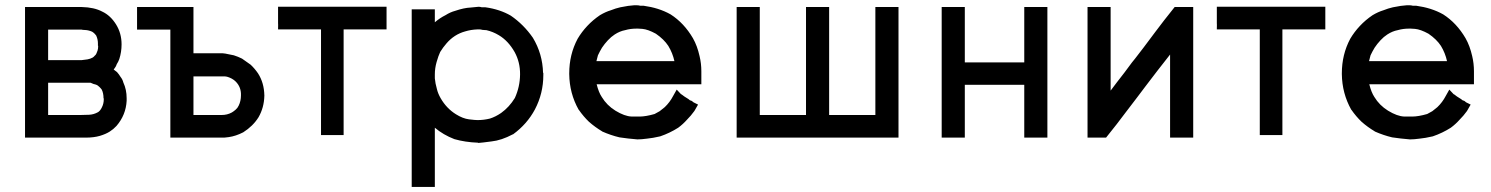

<svg xmlns="http://www.w3.org/2000/svg" viewBox="-20 -528 5732 738"><path d="M466.8 -150.4V-141.6V-140.6Q463.9 -85.9 427.7 -43.9Q416 -31.2 401.4 -22Q386.7 -12.7 364.3 -5.9Q340.8 1 309.6 1H76.2V-501H293.9Q341.8 -500 373 -483.4Q404.3 -468.8 425.8 -434.6Q447.3 -400.4 447.3 -357.4Q447.3 -328.1 438.5 -300.8Q434.6 -290 428.7 -281.2Q425.8 -271.5 417 -260.7Q429.7 -251 429.7 -251Q437.5 -242.2 443.4 -232.4Q451.2 -222.7 454.1 -210.9Q466.8 -183.6 466.8 -150.4ZM165 -296.9H174.8H199.2H223.6H249H273.4H285.2H293.9Q305.7 -297.9 316.4 -299.8Q327.1 -301.8 335.9 -306.6Q339.8 -308.6 344.7 -314.5Q347.7 -316.4 350.1 -321.3Q352.5 -326.2 355 -333.5Q357.4 -340.8 357.4 -351.6L356.4 -352.5V-361.3Q356.4 -377 349.6 -391.6Q346.7 -395.5 343.8 -398.4Q338.9 -403.3 334 -406.2Q320.3 -412.1 308.1 -412.6Q295.9 -413.1 293.9 -414.1H276.4H258.8H234.4H209H177.7H165V-402.3V-376V-347.7V-311.5ZM310.5 -210H290H268.6H240.2H210.9H185.5H165V-196.3V-168V-139.6V-101.6V-85.9H179.7H205.1H232.4H259.8H286.1Q305.7 -85.9 322.8 -86.9Q339.8 -87.9 354.5 -95.7Q359.4 -97.7 364.3 -103.5Q368.2 -108.4 371.1 -114.3Q378.9 -128.9 378.9 -146.5Q378.9 -148.4 378.9 -149.4L377.9 -150.4Q377.9 -169.9 371.1 -183.6Q363.3 -194.3 352.5 -201.2Q345.7 -204.1 339.8 -205.1Q334 -208 328.1 -210H327.1H324.2Q320.3 -210 315.4 -210Z M634.8 -414.1H628.9H603.5H583H563.5H544.9H526.4H506.8V-431.6V-434.6V-438.5V-447.3V-457V-461.9V-467.8V-475.6V-483.4V-501H525.4H528.3H532.2H570.3H607.4H633.8H659.2H682.6H705.1H723.6V-481.4V-477.5V-474.6V-433.6V-393.6V-365.2V-336.9V-327.1V-323.2H730.5H756.8H776.4H796.9H803.7H809.6H817.4H827.1H835H835.9Q840.8 -322.3 843.8 -322.3H844.7Q862.3 -319.3 878.9 -315.4Q894.5 -310.5 910.2 -302.7Q927.7 -291 943.4 -279.3Q959 -264.6 971.7 -246.1Q995.1 -210 996.1 -161.1Q996.1 -160.2 997.1 -160.2H996.1Q995.1 -114.3 973.6 -77.1Q952.1 -43 915 -19.5Q886.7 -4.9 859.4 -1Q854.5 0 850.6 0Q845.7 0 841.8 1H836.9Q833 1 829.1 1H789.1H747.1H721.7H693.4H673.8H653.3H634.8ZM830.1 -234.4H814.5H797.9H775.4H753.9H733.4H723.6V-215.8V-183.6V-150.4V-106.4V-85.9H728.5H749H769.5H807.6H830.1Q842.8 -85.9 852.5 -88.4Q862.3 -90.8 871.1 -95.7Q877.9 -99.6 885.7 -106.4Q893.6 -113.3 897.5 -122.1Q906.2 -139.6 906.2 -162.1Q907.2 -193.4 885.7 -214.8Q879.9 -220.7 871.1 -225.6Q854.5 -234.4 842.8 -234.4Z M1300.8 -415V-8.8H1283.2H1280.3H1278.3H1268.6H1258.8H1252.9H1246.1H1238.3H1231.4H1213.9V-415H1199.2H1165H1139.6H1113.3H1091.8H1068.4H1049.8Q1049.8 -426.8 1048.8 -438.5V-447.3V-457V-461.9V-468.8V-476.6V-484.4V-502H1465.8V-484.4V-481.4V-478.5V-474.6V-472.7Q1465.8 -473.6 1465.8 -466.8V-460V-453.1V-448.2V-440.4V-432.6V-415H1446.3H1442.4H1438.5H1402.3H1364.3H1338.9H1313.5ZM1049.8 -407.2Q1049.8 -407.2 1049.8 -407.2ZM1049.8 -415H1048.8V-432.6Q1049.8 -422.9 1049.8 -415Z M1651.4 -37.1V190.4H1632.8H1630.9H1627H1618.2H1608.4H1601.6H1595.7H1588.9H1581.1H1562.5V-492.2H1581.1H1583H1586.9H1595.7H1605.5H1611.3H1618.2H1626H1632.8H1651.4V-474.6V-470.7V-467.8V-446.3V-442.4Q1670.9 -459 1692.4 -469.7Q1710.9 -481.4 1729.5 -486.3Q1763.7 -498 1789.1 -499Q1814.5 -502 1819.8 -502Q1825.2 -502 1832 -500H1843.8H1845.7Q1901.4 -492.2 1943.4 -467.8Q1993.2 -433.6 2028.3 -382.8Q2065.4 -321.3 2067.4 -248H2068.4V-239.3Q2068.4 -168.9 2036.1 -107.4Q2005.9 -50.8 1952.1 -11.7H1951.2Q1907.2 11.7 1869.1 15.6Q1833 20.5 1818.4 21.5L1817.4 20.5Q1767.6 18.6 1726.6 6.8Q1683.6 -9.8 1651.4 -37.1ZM1823.2 -415H1815.4Q1790 -414.1 1767.6 -407.2Q1725.6 -395.5 1696.3 -361.3Q1682.6 -345.7 1671.9 -328.1Q1665 -313.5 1658.2 -289.6Q1651.4 -265.6 1651.4 -242.2Q1651.4 -238.3 1651.4 -232.4V-226.6Q1653.3 -207 1659.2 -186.5Q1663.1 -168.9 1673.8 -150.4Q1696.3 -111.3 1732.4 -88.9Q1758.8 -72.3 1782.7 -69.3Q1806.6 -66.4 1815.4 -66.4Q1839.8 -66.4 1863.3 -72.3Q1884.8 -79.1 1906.2 -93.8Q1937.5 -116.2 1959 -151.4Q1978.5 -194.3 1979 -241.7Q1979.5 -289.1 1958 -328.1Q1933.6 -371.1 1897.5 -392.6Q1875 -406.2 1849.6 -412.1Q1845.7 -412.1 1841.3 -412.6Q1836.9 -413.1 1835.9 -413.1H1834Q1829.1 -415 1823.2 -415Z M2675.8 -236.3V-233.4V-228.5V-222.7V-204.1H2273.4Q2281.2 -172.9 2293 -155.3Q2312.5 -123 2345.7 -102.5Q2380.9 -81.1 2407.2 -80.1Q2432.6 -80.1 2441.4 -80.1Q2450.2 -80.1 2464.8 -82.5Q2479.5 -85 2496.1 -89.8Q2505.9 -94.7 2515.6 -100.6Q2525.4 -108.4 2535.2 -116.2Q2554.7 -134.8 2567.4 -159.2L2581.1 -183.6L2597.7 -166Q2600.6 -165 2602.5 -163.1Q2606.4 -160.2 2610.4 -157.2Q2623 -149.4 2626.5 -147Q2629.9 -144.5 2631.8 -142.6L2637.7 -140.6L2639.6 -139.6Q2643.6 -136.7 2645.5 -134.8L2663.1 -126Q2652.3 -106.4 2650.9 -104.5Q2649.4 -102.5 2648.4 -100.6Q2635.7 -83 2621.1 -68.4Q2605.5 -50.8 2586.9 -37.1Q2554.7 -16.6 2517.6 -3.9Q2488.3 2.9 2466.8 4.9Q2445.3 7.8 2430.7 7.8H2429.7Q2393.6 4.9 2361.3 0Q2328.1 -7.8 2294.9 -22.5L2293.9 -23.4Q2267.6 -39.1 2244.1 -59.6Q2222.7 -80.1 2205.1 -105.5L2204.1 -106.4Q2168.9 -168.9 2168 -243.2V-246.1Q2168 -318.4 2200.2 -378.9Q2215.8 -405.3 2237.3 -428.2Q2258.8 -451.2 2286.1 -469.7Q2307.6 -482.4 2327.1 -488.3Q2346.7 -496.1 2364.3 -500Q2397.5 -506.8 2418 -507.8H2426.8Q2434.6 -507.8 2441.4 -505.9H2452.1H2454.1Q2482.4 -502 2507.8 -494.1Q2535.2 -485.4 2557.6 -472.7Q2609.4 -439.5 2643.6 -380.9Q2660.2 -351.6 2668.9 -312.5Q2675.8 -284.2 2675.8 -253.9Q2675.8 -246.1 2675.8 -239.3ZM2272.5 -293H2572.3Q2565.4 -324.2 2548.8 -351.6Q2532.2 -377 2501 -398.4Q2470.7 -415 2449.2 -417Q2435.5 -418 2432.6 -418Q2429.7 -418 2428.2 -418Q2426.8 -418 2425.8 -418Q2403.3 -418 2382.8 -412.1Q2362.3 -408.2 2342.8 -395.5Q2329.1 -386.7 2316.4 -373Q2303.7 -359.4 2293.9 -344.7Q2285.2 -330.1 2278.3 -315.4Q2275.4 -303.7 2272.5 -293Z M3167 -85.9H3344.7V-501H3362.3H3364.3H3367.2H3371.1H3373H3380.9H3386.7H3392.6H3399.4H3407.2H3415H3433.6V1H2811.5V-501H2830.1H2833H2836.9H2845.7H2854.5H2861.3H2867.2H2875H2881.8H2900.4V-85.9H3078.1V-501H3095.7H3098.6H3101.6H3111.3H3121.1H3127H3133.8H3141.6H3149.4H3167Z M3688.5 -288.1H3917V-312.5V-358.4V-390.6V-423.8V-452.1V-481.4V-501H3934.6H3937.5H3939.5H3943.4H3946.3H3953.1H3959H3965.8H3971.7H3979.5H3987.3H4005.9V1H3987.3H3984.4H3981.4H3972.7H3962.9H3956.1H3949.2H3941.4H3934.6H3917V-202.1H3688.5V-178.7V-135.7V-104.5V-72.3V-44.9V-17.6V1H3669.9H3668H3665H3655.3H3645.5H3639.6H3632.8H3626H3618.2H3599.6V-501H3618.2H3621.1H3624H3632.8H3642.6H3649.4H3655.3H3663.1H3669.9H3688.5Z M4222.7 1H4220.7H4211.9H4204.1H4198.2H4192.4H4185.5H4178.7H4160.2V-501H4178.7H4181.6H4184.6H4193.4H4203.1H4210H4215.8H4223.6H4230.5H4249V-179.7L4272.5 -210.9Q4302.7 -249 4331.1 -288.1Q4332 -288.1 4376 -345.7L4419.9 -404.3Q4437.5 -426.8 4454.1 -449.2Q4471.7 -471.7 4495.1 -501H4503.9H4504.9H4505.9H4508.8H4511.7H4516.6H4522.5H4528.3H4534.2H4541H4547.9H4566.4V1H4547.9H4544.9H4542H4533.2H4523.4H4516.6H4509.8H4502H4495.1H4477.5V-318.4Q4464.8 -302.7 4429.7 -257.3Q4394.5 -211.9 4383.8 -197.3Q4373 -182.6 4350.6 -153.3L4306.6 -95.7Q4282.2 -63.5 4272.5 -50.8Q4254.9 -28.3 4231.4 1Z M4909.2 -415V-8.8H4891.6H4888.7H4886.7H4877H4867.2H4861.3H4854.5H4846.7H4839.8H4822.3V-415H4807.6H4773.4H4748H4721.7H4700.2H4676.8H4658.2Q4658.2 -426.8 4657.2 -438.5V-447.3V-457V-461.9V-468.8V-476.6V-484.4V-502H5074.2V-484.4V-481.4V-478.5V-474.6V-472.7Q5074.2 -473.6 5074.2 -466.8V-460V-453.1V-448.2V-440.4V-432.6V-415H5054.7H5050.8H5046.9H5010.7H4972.7H4947.3H4921.9ZM4658.2 -407.2Q4658.2 -407.2 4658.2 -407.2ZM4658.2 -415H4657.2V-432.6Q4658.2 -422.9 4658.2 -415Z M5645.5 -236.3V-233.4V-228.5V-222.7V-204.1H5243.2Q5251 -172.9 5262.7 -155.3Q5282.2 -123 5315.4 -102.5Q5350.6 -81.1 5377 -80.1Q5402.3 -80.1 5411.1 -80.1Q5419.9 -80.1 5434.6 -82.5Q5449.2 -85 5465.8 -89.8Q5475.6 -94.7 5485.4 -100.6Q5495.1 -108.4 5504.9 -116.2Q5524.4 -134.8 5537.1 -159.2L5550.8 -183.6L5567.4 -166Q5570.3 -165 5572.3 -163.1Q5576.2 -160.2 5580.1 -157.2Q5592.8 -149.4 5596.2 -147Q5599.6 -144.5 5601.6 -142.6L5607.4 -140.6L5609.4 -139.6Q5613.3 -136.7 5615.2 -134.8L5632.8 -126Q5622.1 -106.4 5620.6 -104.5Q5619.1 -102.5 5618.2 -100.6Q5605.5 -83 5590.8 -68.4Q5575.2 -50.8 5556.6 -37.1Q5524.4 -16.6 5487.3 -3.9Q5458 2.9 5436.5 4.9Q5415 7.8 5400.4 7.8H5399.4Q5363.3 4.9 5331.1 0Q5297.9 -7.8 5264.6 -22.5L5263.7 -23.4Q5237.3 -39.1 5213.9 -59.6Q5192.4 -80.1 5174.8 -105.5L5173.8 -106.4Q5138.7 -168.9 5137.7 -243.2V-246.1Q5137.7 -318.4 5169.9 -378.9Q5185.5 -405.3 5207 -428.2Q5228.5 -451.2 5255.9 -469.7Q5277.3 -482.4 5296.9 -488.3Q5316.4 -496.1 5334 -500Q5367.2 -506.8 5387.7 -507.8H5396.5Q5404.3 -507.8 5411.1 -505.9H5421.9H5423.8Q5452.1 -502 5477.5 -494.1Q5504.9 -485.4 5527.3 -472.7Q5579.1 -439.5 5613.3 -380.9Q5629.9 -351.6 5638.7 -312.5Q5645.5 -284.2 5645.5 -253.9Q5645.5 -246.1 5645.5 -239.3ZM5242.2 -293H5542Q5535.2 -324.2 5518.6 -351.6Q5502 -377 5470.7 -398.4Q5440.4 -415 5418.9 -417Q5405.3 -418 5402.3 -418Q5399.4 -418 5397.9 -418Q5396.5 -418 5395.5 -418Q5373 -418 5352.5 -412.1Q5332 -408.2 5312.5 -395.5Q5298.8 -386.7 5286.1 -373Q5273.4 -359.4 5263.7 -344.7Q5254.9 -330.1 5248 -315.4Q5245.1 -303.7 5242.2 -293Z"/></svg>

Font: LeFont
Style: Default
Weight: 400
Designer: Leryon MEDIA
Version: Version 1.0